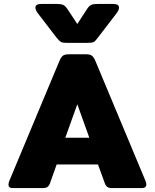

<svg xmlns="http://www.w3.org/2000/svg" viewBox="-20 -956 787 976"><path d="M268 -764 172 -889Q160 -906 160 -917Q160 -936 190 -936H267Q291 -936 301.5 -931Q312 -926 322 -911L373 -834L423 -911Q433 -926 443.5 -931Q454 -936 478 -936H555Q585 -936 585 -917Q585 -906 573 -889L477 -764Q465 -747 456.5 -742.5Q448 -738 423 -738H322Q298 -738 290 -742.5Q282 -747 268 -764ZM23 -18Q23 -26 28 -38L282 -646Q290 -665 299.5 -672.5Q309 -680 328 -680H419Q438 -680 447.5 -672.5Q457 -665 465 -646L719 -38Q724 -26 724 -19Q724 -10 718.5 -5Q713 0 703 0H548Q534 0 526 -5.5Q518 -11 513 -24L478 -120H268L234 -24Q229 -11 221 -5.5Q213 0 198 0H44Q23 0 23 -18ZM434 -256 373 -426 312 -256Z"/></svg>

Font: Mitr SemiBold
Style: Regular
Weight: 600
Designer: Thanarat Vachiruckul
Foundry: Cadson Demak
Version: Version 1.002